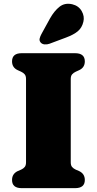

<svg xmlns="http://www.w3.org/2000/svg" viewBox="-20 -976 502 996"><path d="M347 -134Q347 -118 354 -109.8Q361 -101.5 373 -96L390.5 -88.5Q420 -74.5 420 -42.5Q420 0 369.5 0H92.5Q42.5 0 42.5 -42.5Q42.5 -74.5 72 -88.5L89.5 -96Q101.5 -101.5 108.2 -109.8Q115 -118 115 -134V-566Q115 -582 108.2 -590.2Q101.5 -598.5 89.5 -604L72 -612Q42.5 -625.5 42.5 -657.5Q42.5 -700 92.5 -700H369.5Q420 -700 420 -657.5Q420 -625.5 390.5 -612L373 -604Q361 -598.5 354 -590.2Q347 -582 347 -566ZM239.5 -880.5Q261.5 -919.5 288.8 -941Q316 -962.5 354.5 -954Q388 -946 403.8 -918.5Q419.5 -891 412.5 -863Q405.5 -832.5 384 -814.2Q362.5 -796 322 -781L236.5 -749Q224 -744.5 211 -745.8Q198 -747 190.5 -756Q183 -765.5 185.8 -776.5Q188.5 -787.5 195 -799.5Z"/></svg>

Font: Fraunces 9pt Soft Black
Style: Regular
Weight: 900
Version: Version 1.000;[b76b70a41]